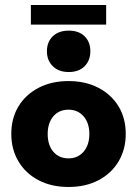

<svg xmlns="http://www.w3.org/2000/svg" viewBox="-20 -735 546 765"><path d="M253 10Q185 10 133.5 -17Q82 -44 53.5 -92Q25 -140 25 -201Q25 -264 53.5 -311Q82 -358 133.5 -385Q185 -412 253 -412Q321 -412 372.5 -385Q424 -358 452.5 -311Q481 -264 481 -201Q481 -140 452.5 -92Q424 -44 372.5 -17Q321 10 253 10ZM253 -104Q290 -104 313 -130.5Q336 -157 336 -201Q336 -245 313 -271.5Q290 -298 253 -298Q215 -298 192.5 -271.5Q170 -245 170 -201Q170 -157 192.5 -130.5Q215 -104 253 -104ZM254 -448Q214 -448 190.5 -471Q167 -494 167 -531Q167 -568 190.5 -590.5Q214 -613 254 -613Q294 -613 317 -590.5Q340 -568 340 -531Q340 -494 317 -471Q294 -448 254 -448ZM103 -637V-715H403V-637Z"/></svg>

Font: Rokkitt ExtraBold
Style: Regular
Weight: 800
Version: Version 3.103